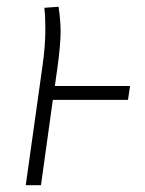

<svg xmlns="http://www.w3.org/2000/svg" viewBox="-20 -547 427 567"><path d="M358 -252H136L101 0H56L106 -356Q114 -413 114 -462Q114 -497 111 -524L153 -527Q159 -485 159 -455Q159 -416 150 -350L142 -293H364Z"/></svg>

Font: Fira Sans Extra Condensed ExtraLight
Style: Italic
Weight: 275
Width: 3
Italic angle: -8°
Designer: Carrois Corporate & Edenspiekermann AG
Foundry: Carrois Corporate GbR & Edenspiekermann AG
Version: Version 4.203